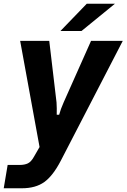

<svg xmlns="http://www.w3.org/2000/svg" viewBox="-41 -783 678 1029"><path d="M-21 226 0 101H64Q91 101 108.5 92.5Q126 84 141 57L171 5L67 -564H223L262 -234Q264 -204 263 -168H276Q284 -198 300 -234L447 -564H617L285 78Q243 159 196.5 192.5Q150 226 76 226ZM396 -617H283L424 -763H575Z"/></svg>

Font: Open Sauce Sans ExBold Italic
Style: Regular
Weight: 800
Italic angle: -10°
Designer: Alfredo Marco Pradil
Foundry: Creative Sauce Fz LLC
Version: Version 1.477